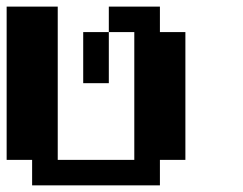

<svg xmlns="http://www.w3.org/2000/svg" viewBox="-20 -558 732 578"><path d="M230.5 -307.6V-461.4H307.6V-307.6ZM76.7 0V-76.7H0V-538.1H153.8V-76.7H384.3V-461.4H307.6V-538.1H461.4V-461.4H538.1V-76.7H461.4V0Z"/></svg>

Font: Good Old DOS
Style: Regular
Weight: 400
Designer: Vasily Draigo
Foundry: Vasily Draigo
Version: 1.0